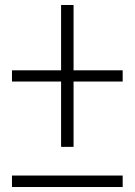

<svg xmlns="http://www.w3.org/2000/svg" viewBox="-20 -750 540 770"><path d="M225 -161V-423H28V-468H225V-730H275V-468H472V-423H275V-161ZM28 0V-46H472V0Z"/></svg>

Font: M PLUS 1 Code Light
Style: Regular
Weight: 300
Designer: Coji Morishita
Foundry: UNDERFOREST DESIGN
Version: Version 1.002